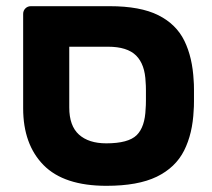

<svg xmlns="http://www.w3.org/2000/svg" viewBox="-20 -591 687 621"><path d="M324.4 10Q186.9 10 120.9 -57Q54.9 -124 54.9 -240.9V-545.9Q54.9 -556.5 62.1 -563.8Q69.4 -571 80 -571H334.4Q433.7 -571 491.9 -541.9Q550.1 -512.8 576.4 -458.9Q602.7 -405 606.4 -330.1Q607.4 -320.1 607.4 -301.3Q607.4 -282.5 607.4 -263.6Q607.4 -244.6 606.4 -234.6Q603.1 -158.9 575.4 -103.9Q547.6 -48.9 486.9 -19.4Q426.2 10 324.4 10ZM323.7 -127.4Q395 -127.4 422 -153.8Q449 -180.2 451 -239.6Q452 -249.6 452 -266.2Q452 -282.9 452 -299Q452 -315.1 451 -325.1Q449 -382.6 420.3 -411.3Q391.5 -439.9 329.4 -439.9H204V-243.4Q204 -184 235.4 -155.7Q266.9 -127.4 323.7 -127.4Z"/></svg>

Font: Rubik Light
Style: Regular
Weight: 300
Designer: Hubert and Fischer
Foundry: Hubert and Fischer
Version: Version 2.300;gftools[0.9.30]